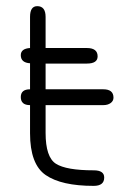

<svg xmlns="http://www.w3.org/2000/svg" viewBox="-20 -607 408 627"><path d="M128.9 -172.9Q128.9 -93.8 162.6 -72.3Q196.3 -50.8 286.1 -50.8Q320.3 -50.8 320.3 -27.3Q320.3 0 286.1 0Q180.7 0 129.4 -35.2Q78.1 -70.3 78.1 -171.9V-263.7Q47.9 -263.7 47.9 -290Q47.9 -315.4 78.1 -315.4V-400.4Q47.9 -402.3 47.9 -426.8Q47.9 -448.2 78.1 -450.2V-551.8Q78.1 -586.9 101.6 -586.9Q128.9 -586.9 128.9 -551.8V-450.2H263.7Q298.8 -450.2 298.8 -422.9Q298.8 -399.4 263.7 -399.4H128.9V-315.4H317.4Q350.6 -315.4 350.6 -288.1Q350.6 -277.3 341.3 -270.5Q332 -263.7 317.4 -263.7H128.9Z"/></svg>

Font: Jura
Style: Book
Weight: 400
Version: Version 2.3